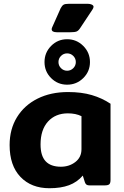

<svg xmlns="http://www.w3.org/2000/svg" viewBox="-20 -983 657 1018"><path d="M254 -828Q254 -833 257 -839L302 -940Q309 -953 317 -958Q325 -963 347 -963H444Q458 -963 467 -958.5Q476 -954 476 -947Q476 -941 470 -932L405 -834Q396 -820 386 -816Q376 -812 352 -812H282Q254 -812 254 -828ZM216 -654Q216 -704 251 -739.5Q286 -775 336 -775Q386 -775 421.5 -739.5Q457 -704 457 -654Q457 -604 421.5 -569Q386 -534 336 -534Q286 -534 251 -569Q216 -604 216 -654ZM382 -654Q382 -673 368.5 -686.5Q355 -700 336 -700Q317 -700 303.5 -686.5Q290 -673 290 -654Q290 -635 303.5 -621.5Q317 -608 336 -608Q355 -608 368.5 -621.5Q382 -635 382 -654ZM31 -214Q31 -298 70 -361.5Q109 -425 179 -460Q249 -495 341 -495Q412 -495 466.5 -479Q521 -463 566 -433V-29Q566 -12 559.5 -6Q553 0 534 0H455Q444 0 438.5 -4Q433 -8 430 -17L419 -52Q389 -17 346 -1Q303 15 242 15Q146 15 88.5 -45Q31 -105 31 -214ZM412 -192V-367Q382 -382 340 -382Q274 -382 234.5 -338.5Q195 -295 195 -217Q195 -157 222 -128Q249 -99 303 -99Q347 -99 379.5 -124Q412 -149 412 -192Z"/></svg>

Font: Mitr Medium
Style: Regular
Weight: 500
Designer: Thanarat Vachiruckul
Foundry: Cadson Demak
Version: Version 1.002